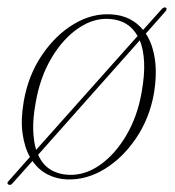

<svg xmlns="http://www.w3.org/2000/svg" viewBox="-26 -484 479 526"><path d="M-3 21.5Q-8.5 18 -2.5 12L56 -54Q41 -80.5 35.8 -118.5Q30.5 -156.5 39 -206Q51.5 -278 89 -333.2Q126.5 -388.5 177 -418.5Q227.5 -448.5 280.5 -444.5Q334 -441 366 -402L417 -459Q423 -465.5 428.5 -463Q433 -459 427 -452.5L373.5 -392Q392 -364 398.2 -322.5Q404.5 -281 395.5 -227Q383.5 -160 347.2 -106Q311 -52 261 -21.2Q211 9.5 157.5 7.5Q129 6.5 104.2 -6.2Q79.5 -19 63 -43L7.5 19Q3 24.5 -3 21.5ZM71.5 -201.5Q64 -160 65 -128.2Q66 -96.5 73 -73.5L347.5 -381.5L351 -385Q327 -428.5 275 -432Q231 -435.5 188.8 -406.8Q146.5 -378 115 -325Q83.5 -272 71.5 -201.5ZM163 -5Q207.5 -3.5 248.5 -32.5Q289.5 -61.5 320 -113.2Q350.5 -165 362 -231Q370.5 -278.5 368.8 -313.8Q367 -349 357 -373.5L78.5 -60Q91 -32 113 -19Q135 -6 163 -5Z"/></svg>

Font: Fraunces 72pt Thin
Style: Italic
Weight: 100
Italic angle: -16°
Version: Version 1.000;[b76b70a41]